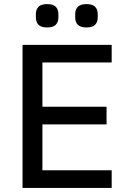

<svg xmlns="http://www.w3.org/2000/svg" viewBox="-20 -917 628 937"><path d="M90 0V-698H525V-612H187V-396H500V-310H187V-86H525V0ZM210 -783Q181 -783 168 -796Q155 -809 155 -832V-848Q155 -871 168 -884Q181 -897 210 -897Q239 -897 252 -884Q265 -871 265 -848V-832Q265 -809 252 -796Q239 -783 210 -783ZM402 -783Q373 -783 360 -796Q347 -809 347 -832V-848Q347 -871 360 -884Q373 -897 402 -897Q431 -897 444 -884Q457 -871 457 -848V-832Q457 -809 444 -796Q431 -783 402 -783Z"/></svg>

Font: IBM Plex Sans Thai Looped Text
Style: Regular
Weight: 450
Designer: Mike Abbink, Paul van der Laan, Pieter van Rosmalen, Ben Mitchell, Mark Frömberg
Foundry: Bold Monday
Version: Version 1.1